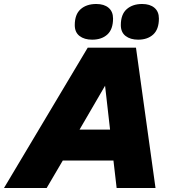

<svg xmlns="http://www.w3.org/2000/svg" viewBox="-76 -943 860 963"><path d="M-56 0 364 -704H606L704 0H509L493 -138H239L158 0ZM323 -293H476L451 -513ZM617 -744Q578 -744 554 -762.5Q530 -781 530 -817Q530 -871 559.5 -897Q589 -923 637 -923Q676 -923 698.5 -904Q721 -885 721 -850Q721 -796 692.5 -770Q664 -744 617 -744ZM386 -744Q347 -744 323 -762.5Q299 -781 299 -817Q299 -871 328.5 -897Q358 -923 407 -923Q446 -923 468.5 -904Q491 -885 491 -850Q491 -796 462.5 -770Q434 -744 386 -744Z"/></svg>

Font: Prodigy Sans ExtraBold
Style: Italic
Weight: 800
Italic angle: -13°
Designer: Wei Huang
Foundry: Wei Huang
Version: Version 1.003; ttfautohint (v1.8.3)